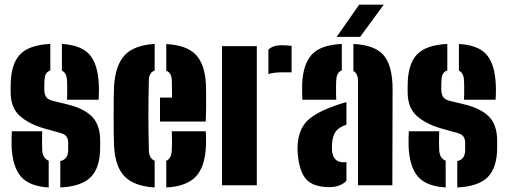

<svg xmlns="http://www.w3.org/2000/svg" viewBox="-20 -799 2190 828"><path d="M240 9.5V-104.5Q274 -111.5 274 -152V-184Q274 -199 266.8 -209.8Q259.5 -220.5 242 -225L171 -245Q103.5 -264.5 64.8 -299.8Q26 -335 26 -401V-429Q26 -520 64.8 -562.5Q103.5 -605 197 -609.5V-495Q172.5 -487.5 172 -453Q171.5 -442 171.2 -437Q171 -432 171 -414Q171 -395.5 178 -382.5Q185 -369.5 208 -364L270 -349Q340 -332.5 376 -296.8Q412 -261 412 -192V-164Q412 -76.5 372 -35.8Q332 5 240 9.5ZM269 -369Q269.5 -378 269.8 -395.2Q270 -412.5 269.8 -429.2Q269.5 -446 269 -453Q267 -486 247 -494V-609.5Q330.5 -604.5 366.2 -563.5Q402 -522.5 406 -436Q407 -419.5 406.5 -397Q406 -374.5 405 -369ZM30 -168Q29.5 -184.5 30 -206.2Q30.5 -228 31 -233H162Q160.5 -177.5 162 -152Q164 -116 190 -106V9.5Q107 4.5 70.5 -37.2Q34 -79 30 -168Z M472 -168Q471 -185 470.5 -220.2Q470 -255.5 470 -297Q470 -338.5 470.5 -375Q471 -411.5 472 -430Q478.5 -520.5 519.2 -562.5Q560 -604.5 647 -609.5V-494.5Q622.5 -486.5 622 -453Q620 -382 620 -302Q620 -222 622 -152Q622.5 -115.5 647 -106V9.5Q559 4 518 -37.5Q477 -79 472 -168ZM670 -275V-378H722Q722 -405 721.5 -426.8Q721 -448.5 721 -453Q719.5 -485 697 -494V-609Q784 -604.5 823.8 -563.8Q863.5 -523 868 -436Q868.5 -425 868.8 -397.2Q869 -369.5 868.8 -336.2Q868.5 -303 867 -275ZM697 9.5V-105.5Q719 -114.5 721 -152Q722.5 -177.5 721 -233H867Q868 -228 868.5 -206.2Q869 -184.5 868 -168Q864 -78.5 823.8 -36.8Q783.5 5 697 9.5Z M1137.5 -479.5V-585Q1157 -604 1194.5 -604Q1207.5 -604 1219.5 -603Q1231.5 -602 1237.5 -601V-487H1196.5Q1160 -487 1137.5 -479.5ZM937.5 0V-600H1087.5V0Z M1284 -369Q1283.5 -374.5 1283 -397Q1282.5 -419.5 1283 -436Q1286.5 -521 1324 -563Q1361.5 -605 1454 -609.5V-495.5Q1432 -488 1430 -453Q1429.5 -446 1429.2 -429.2Q1429 -412.5 1429.2 -395.2Q1429.5 -378 1430 -369ZM1524 0V-448Q1524 -482.5 1504 -492.5V-609.5Q1600.5 -604.5 1637 -557.8Q1673.5 -511 1673 -412L1672 0ZM1264 -136Q1262 -158 1264 -180Q1269.5 -241.5 1303.8 -276.8Q1338 -312 1419 -341Q1433.5 -346.5 1447 -350.8Q1460.5 -355 1474 -358.5V-261.5Q1470 -260 1466 -258.2Q1462 -256.5 1458 -255Q1432 -243 1422.8 -223.5Q1413.5 -204 1412 -180Q1410.5 -162 1412 -148Q1416.5 -99 1463 -99Q1467 -99 1474 -100V-19.5Q1448 8 1400 8Q1333.5 8 1302.2 -24.2Q1271 -56.5 1264 -136ZM1432 -640 1529 -779H1635L1533 -640Z M1952 9.5V-104.5Q1986 -111.5 1986 -152V-184Q1986 -199 1978.8 -209.8Q1971.5 -220.5 1954 -225L1883 -245Q1815.5 -264.5 1776.8 -299.8Q1738 -335 1738 -401V-429Q1738 -520 1776.8 -562.5Q1815.5 -605 1909 -609.5V-495Q1884.5 -487.5 1884 -453Q1883.5 -442 1883.2 -437Q1883 -432 1883 -414Q1883 -395.5 1890 -382.5Q1897 -369.5 1920 -364L1982 -349Q2052 -332.5 2088 -296.8Q2124 -261 2124 -192V-164Q2124 -76.5 2084 -35.8Q2044 5 1952 9.5ZM1981 -369Q1981.5 -378 1981.8 -395.2Q1982 -412.5 1981.8 -429.2Q1981.5 -446 1981 -453Q1979 -486 1959 -494V-609.5Q2042.5 -604.5 2078.2 -563.5Q2114 -522.5 2118 -436Q2119 -419.5 2118.5 -397Q2118 -374.5 2117 -369ZM1742 -168Q1741.5 -184.5 1742 -206.2Q1742.5 -228 1743 -233H1874Q1872.5 -177.5 1874 -152Q1876 -116 1902 -106V9.5Q1819 4.5 1782.5 -37.2Q1746 -79 1742 -168Z"/></svg>

Font: Big Shoulders Stencil Display Black
Style: Regular
Weight: 900
Designer: Patric King
Foundry: XO Type Co
Version: Version 1.000